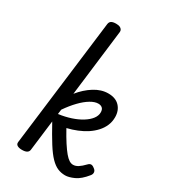

<svg xmlns="http://www.w3.org/2000/svg" viewBox="-218 -991 976 1111"><g transform="rotate(30 270.0 -436.0)"><path d="M403 18Q376 18 352.5 8Q329 -2 304.5 -27Q280 -52 251 -98Q222 -144 183 -215L158 -11Q156 2 145 8.5Q134 15 113 15Q93 15 81.5 8Q70 1 72 -14L177 -862Q179 -877 189.5 -883.5Q200 -890 221 -890Q238 -890 247 -885.5Q256 -881 260 -874Q264 -867 263 -859L209 -415Q246 -461 291.5 -489.5Q337 -518 384 -518Q433 -518 459.5 -490Q486 -462 486 -418Q486 -388 475 -362Q464 -336 444 -314Q424 -292 397.5 -274.5Q371 -257 339 -244Q307 -231 273 -223Q299 -176 319.5 -144.5Q340 -113 356 -94Q372 -75 385.5 -66.5Q399 -58 412 -58Q429 -58 446 -69Q463 -80 482 -100Q493 -112 503 -112Q513 -112 524 -103Q538 -94 539.5 -81.5Q541 -69 532 -58Q496 -13 461.5 2.5Q427 18 403 18ZM190 -269Q234 -275 272 -287.5Q310 -300 339 -318Q368 -336 384 -357Q400 -378 400 -401Q400 -420 390 -429Q380 -438 363 -438Q340 -438 311.5 -421Q283 -404 253 -373Q223 -342 194 -300Z"/></g></svg>

Font: Playwrite GB J
Style: Italic
Weight: 400
Italic angle: -7.01216°
Designer: Veronika Burian, José Scaglione
Foundry: TypeTogether
Version: Version 1.002